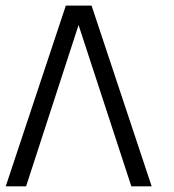

<svg xmlns="http://www.w3.org/2000/svg" viewBox="-49 -657 615 677"><path d="M414.1 0 228 -568.8 43 0H-28.8L183.1 -637.2H273.9L485.8 0Z"/></svg>

Font: Anonymous Pro
Style: Regular
Weight: 400
Monospace: yes
Designer: Mark Simonson
Version: Version 1.003